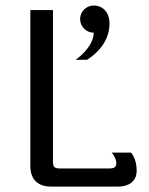

<svg xmlns="http://www.w3.org/2000/svg" viewBox="-20 -687 548 707"><path d="M325 -666.7C297.5 -666.7 275 -644.2 275 -616.7C275 -589.2 297.5 -566.7 325 -566.7C325 -525.8 286.7 -486.7 258.3 -466.7H300C318.3 -477.5 383.3 -522.5 383.3 -600C383.3 -642.5 357.5 -666.7 325 -666.7ZM166.7 0H416.7C452.5 0 483.3 -18.3 483.3 -58.3C483.3 -104.2 462.5 -125 462.5 -125H391.7C391.7 -125 408.3 -104.2 408.3 -87.5C408.3 -75 404.2 -66.7 383.3 -66.7H200C180.8 -66.7 175 -72.5 175 -91.7V-650H91.7V-75C91.7 -23.3 123.3 0 166.7 0Z"/></svg>

Font: BoonHome
Style: Book
Weight: 400
Designer: Sungsit Sawaiwan
Foundry: Sungsit Sawaiwan
Version: Version 0.2